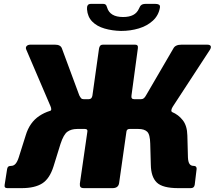

<svg xmlns="http://www.w3.org/2000/svg" viewBox="-20 -973 1111 993"><path d="M18 0Q1 0 4 -17L17 -100Q19 -109 24 -112Q29 -115 37 -115Q51 -115 60.5 -126Q70 -137 77 -159L113 -273Q133 -340 183.5 -373.5Q234 -407 301 -410L378 -460H439Q455 -460 458 -479L492 -721Q495 -742 512 -742H679Q696 -742 693 -723L660 -479Q657 -460 674 -460H733L798 -410Q835 -408 869 -394Q903 -380 925.5 -351Q948 -322 949 -272L952 -159Q953 -136 960 -125.5Q967 -115 982 -115Q997 -115 997 -100L987 -17Q984 0 967 0H902Q821 0 791 -29Q761 -58 760 -121L757 -230Q756 -278 741 -292Q726 -306 696 -306H650Q636 -306 634 -293L596 -26Q592 0 562 0H415Q401 0 396.5 -5.5Q392 -11 393 -23L432 -293Q434 -306 419 -306H379Q349 -306 329 -292Q309 -278 293 -229L257 -113Q237 -49 198.5 -24.5Q160 0 92 0ZM409 -374 238 -399Q245 -401 245 -408Q245 -415 241 -424L116 -716Q111 -727 117.5 -734.5Q124 -742 138 -742H264Q293 -742 300 -723L390 -480Q395 -470 399.5 -465Q404 -460 413 -460ZM691 -374 709 -460Q718 -460 724 -465Q730 -470 736 -481L877 -723Q887 -742 919 -742H1051Q1066 -742 1069.5 -735Q1073 -728 1066 -716L874 -422Q868 -413 866.5 -404.5Q865 -396 871 -393ZM606 -813Q560 -814 520.5 -825.5Q481 -837 457 -861.5Q433 -886 430 -925Q429 -938 433.5 -945.5Q438 -953 451 -953H506Q519 -954 525 -950Q531 -946 534 -934Q541 -910 561.5 -897.5Q582 -885 617 -885Q648 -885 668.5 -895.5Q689 -906 699 -929Q704 -942 711.5 -947.5Q719 -953 735 -953H783Q795 -953 802 -949Q809 -945 807 -933Q800 -893 770.5 -866Q741 -839 698 -826Q655 -813 606 -813Z"/></svg>

Font: Libre Franklin ExtraBold
Style: Italic
Weight: 800
Italic angle: -8°
Designer: Pablo Impallari, Rodrigo Fuenzalida, Nhung Nguyen
Foundry: Impallari Type
Version: Version 3.000